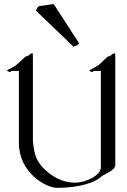

<svg xmlns="http://www.w3.org/2000/svg" viewBox="-20 -903 612 923"><path d="M361.3 -693.4 238.3 -883.3C231 -882.3 215.3 -881.3 200.2 -877.9L178.2 -875C172.4 -874 167 -873 163.1 -871.1L152.3 -852.1L333 -679.2C345.2 -682.1 353 -686 361.3 -693.4ZM134.8 -647C128.9 -647 123 -641.1 118.2 -637.2C111.8 -631.8 102.1 -630.9 102.1 -630.9C102.1 -630.9 81.1 -609.9 61 -592.8C42 -576.2 14.2 -568.8 14.2 -564C14.2 -560.1 25.9 -557.1 28.8 -557.1C32.2 -557.1 34.2 -562 34.2 -562H70.8V-215.8C70.8 -74.2 199.2 0 254.9 0C362.8 0 439 -26.9 463.9 -51.8C479 -66.9 534.2 -81.1 534.2 -109.9V-623C534.2 -645 534.2 -647 529.8 -647C524.9 -647 518.1 -641.1 513.2 -637.2C507.8 -631.8 498 -630.9 498 -630.9L457 -592.8C439 -578.1 410.2 -567.9 410.2 -564C409.2 -560.1 420.9 -557.1 423.8 -557.1C428.2 -557.1 429.2 -562 429.2 -562H464.8V-98.1C464.8 -60.1 393.1 -24.9 340.8 -24.9C277.8 -24.9 227.1 -56.2 189 -94.2C158.2 -127 145 -152.8 138.2 -224.1V-623C138.2 -645 138.2 -647 134.8 -647Z"/></svg>

Font: Pierce
Style: Roman
Weight: 500
Version: Version 0.2.0